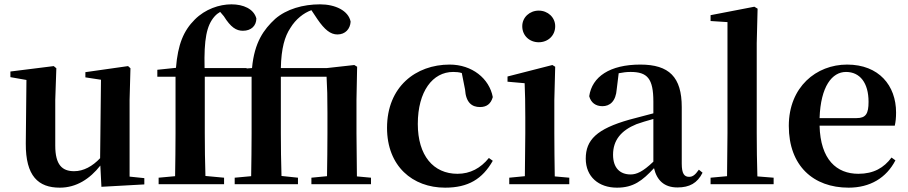

<svg xmlns="http://www.w3.org/2000/svg" viewBox="-20 -850 4192 886"><path d="M448 12 646 1V-28L578 -35V-389L582 -535L571 -545L374 -517V-493L446 -482L442 -120C407 -83 366 -60 322 -60C267 -60 235 -89 235 -178V-389L240 -535L228 -545L28 -520V-494L102 -481L99 -188C98 -37 157 16 256 16C333 16 395 -25 443 -86Z M1487 0H1692V-30L1627 -36L1625 -235V-389L1628 -542L1615 -550L1489 -536H1276C1278 -628 1294 -682 1320 -721C1345 -762 1381 -790 1417 -803L1445 -761C1478 -713 1505 -691 1537 -691C1574 -691 1596 -717 1598 -750C1588 -801 1527 -830 1457 -830C1378 -830 1302 -808 1250 -763C1197 -714 1154 -655 1143 -536L1118 -534V-536H924C921 -668 933 -732 970 -774C978 -783 987 -790 996 -795L1013 -775C1045 -724 1070 -708 1101 -708C1140 -708 1163 -732 1163 -765C1151 -809 1103 -830 1048 -830C992 -830 927 -808 879 -760C827 -708 801 -646 792 -537L706 -528V-496H790V-235C790 -169 789 -103 788 -37L712 -30V0H1014V-30L928 -38C926 -103 925 -170 925 -235V-491V-496H1141V-235C1141 -169 1140 -103 1139 -37L1063 -30V0H1355V-30L1279 -38C1277 -104 1276 -170 1276 -235V-496H1487C1490 -445 1491 -402 1491 -331V-235C1491 -180 1490 -94 1489 -37L1417 -30V0Z M2034 16C2141 16 2206 -24 2254 -108L2236 -121C2198 -74 2150 -48 2091 -48C1980 -48 1908 -132 1908 -278C1908 -429 1977 -518 2071 -518C2085 -518 2098 -517 2111 -513L2126 -437C2130 -376 2158 -356 2195 -356C2225 -356 2245 -370 2254 -402C2238 -488 2158 -552 2055 -552C1899 -552 1766 -450 1766 -260C1766 -83 1884 16 2034 16Z M2466 -655C2508 -655 2542 -685 2542 -729C2542 -770 2508 -801 2466 -801C2424 -801 2390 -770 2390 -729C2390 -685 2424 -655 2466 -655ZM2401 0H2607V-30L2540 -36C2539 -94 2538 -180 2538 -235V-388L2542 -542L2529 -550L2322 -497V-473L2401 -466C2403 -418 2404 -375 2404 -308V-235L2402 -37L2330 -30V0Z M3106 15C3162 15 3198 -5 3222 -53L3205 -67C3187 -41 3175 -34 3160 -34C3138 -34 3126 -48 3126 -95V-356C3126 -494 3068 -552 2935 -552C2794 -552 2712 -496 2699 -406C2707 -376 2729 -360 2760 -360C2794 -360 2822 -382 2826 -439L2835 -512C2855 -516 2872 -518 2890 -518C2967 -518 2995 -488 2995 -381V-327L2885 -298C2733 -255 2683 -204 2683 -118C2683 -34 2743 16 2827 16C2903 16 2944 -16 2998 -74C3011 -18 3045 15 3106 15ZM2995 -104C2946 -57 2917 -45 2890 -45C2841 -45 2809 -75 2809 -136C2809 -203 2846 -248 2917 -277C2937 -284 2965 -293 2995 -301Z M3334 0H3550V-30L3475 -36C3473 -100 3472 -172 3472 -235V-651L3476 -810L3461 -819L3259 -780V-753L3337 -748V-235L3335 -37L3259 -30V0Z M3896 16C3995 16 4070 -29 4112 -110L4094 -123C4059 -76 4012 -48 3941 -48C3841 -48 3766 -113 3762 -270H4109C4113 -288 4115 -306 4115 -331C4115 -455 4036 -552 3889 -552C3747 -552 3620 -449 3620 -269C3620 -84 3734 16 3896 16ZM3762 -305C3767 -452 3820 -518 3884 -518C3948 -518 3988 -468 3988 -380C3988 -326 3976 -305 3933 -305Z"/></svg>

Font: Noto Serif CJK HK
Style: Bold
Weight: 700
Designer: Ryoko NISHIZUKA 西塚涼子 (kana & ideographs); Frank Grießhammer (Latin, Greek & Cyrillic); Wenlong ZHANG 张文龙 (bopomofo); San
Foundry: Adobe
Version: Version 2.001;hotconv 1.1.0;makeotfexe 2.6.0